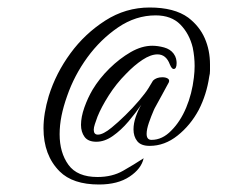

<svg xmlns="http://www.w3.org/2000/svg" viewBox="-20 -490 608 512"><path d="M244 2Q174 2 139 -33Q96 -76 96 -148Q96 -187 110 -234Q129 -295 168 -348Q206 -400 260.5 -435Q315 -470 379 -470Q445 -470 482 -443Q512 -420 526 -388Q540 -356 540 -318Q540 -310 540 -301.5Q540 -293 538 -286Q531 -238 510 -197Q488 -156 453.5 -128.5Q419 -101 379 -101Q356 -101 346 -113.5Q336 -126 336 -145Q336 -161 342 -178.5Q348 -196 357 -211Q342 -189 322.5 -166Q303 -143 281 -127.5Q259 -112 237 -112Q215 -112 205.5 -125Q196 -138 196 -157Q196 -178 205 -203.5Q214 -229 227 -251Q245 -281 272 -307.5Q299 -334 328.5 -351Q358 -368 386 -368Q401 -368 417.5 -363.5Q434 -359 443 -347Q448 -340 449.5 -333.5Q451 -327 451 -322Q451 -306 443 -306Q438 -306 433 -318Q423 -345 400 -345Q382 -345 360 -330.5Q338 -316 316 -293Q290 -267 270 -235.5Q250 -204 240 -179Q236 -168 233 -159Q230 -150 230 -144Q230 -131 241 -131Q255 -131 278 -150Q294 -163 314 -182.5Q334 -202 351 -222Q368 -242 376 -255L388 -275Q397 -284 413 -284Q422 -284 427.5 -280.5Q433 -277 430 -270Q430 -270 424.5 -260Q419 -250 411.5 -236Q404 -222 397.5 -210.5Q391 -199 390 -196Q383 -180 377 -162.5Q371 -145 371 -133Q371 -117 384 -117Q413 -117 437 -142Q461 -166 476.5 -203Q492 -240 497 -283Q498 -291 498.5 -299Q499 -307 499 -314Q499 -338 494 -363Q485 -400 461 -424.5Q437 -449 395 -449Q342 -449 295 -417Q248 -385 213 -337Q178 -289 159 -234Q149 -206 144 -181Q139 -156 139 -132Q139 -83 162.5 -50.5Q186 -18 240 -18Q279 -18 308 -34.5Q337 -51 363 -68Q357 -40 325.5 -19Q294 2 244 2Z"/></svg>

Font: Birthstone Bounce
Style: Regular
Weight: 400
Designer: Robert E. Leuschke
Foundry: Rob Leuschke
Version: Version 1.010; ttfautohint (v1.8.3)